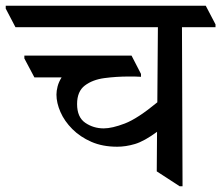

<svg xmlns="http://www.w3.org/2000/svg" viewBox="-48 -640 772 670"><path d="M361 -128Q310 -128 271 -145Q232 -162 204.5 -189.5Q177 -217 163 -249Q149 -281 149 -310Q149 -323 153 -338.5Q157 -354 167 -370H72L37 -436V-446H411L444 -382V-372Q428 -373 420.5 -373Q413 -373 402 -373Q358 -373 316.5 -367.5Q275 -362 248 -341.5Q221 -321 221 -277Q221 -231 249.5 -211.5Q278 -192 314 -192Q343 -192 387.5 -209Q432 -226 501 -283L503 -545H6L-28 -610V-620H670L704 -555V-545H587L589 10H579L499 -42L500 -180Q455 -147 423 -137.5Q391 -128 361 -128Z"/></svg>

Font: Tiro Devanagari Sanskrit
Style: Regular
Weight: 400
Designer: Devanagari: John Hudson & Fiona Ross. Latin: John Hudson.
Foundry: Tiro Typeworks Ltd.
Version: Version 1.52